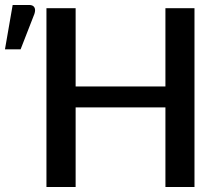

<svg xmlns="http://www.w3.org/2000/svg" viewBox="-99 -753 889 773"><path d="M684 -720V0H567V-320.5H205.5V0H88V-720H205.5V-405H567V-720ZM-79 -554.5 -48 -733H18.5Q34 -733 39.5 -723.2Q45 -713.5 39.5 -697L-16 -554.5Z"/></svg>

Font: Lato SemiBold
Style: Regular
Weight: 600
Designer: Lukasz Dziedzic with Adam Twardoch and Botio Nikoltchev
Foundry: tyPoland Lukasz Dziedzic
Version: Version 2.015; 2015-08-06; http://www.latofonts.com/